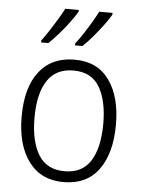

<svg xmlns="http://www.w3.org/2000/svg" viewBox="-54 -809 638 862"><g transform="rotate(5 264.5 -378.0)"><path d="M477 -267Q477 -139 423 -64.5Q369 10 264 10Q163 10 107.5 -64.5Q52 -139 52 -267Q52 -398 108 -470Q164 -542 267 -542Q370 -542 423.5 -467.5Q477 -393 477 -267ZM110 -267Q110 -160 147.5 -99.5Q185 -39 265 -39Q345 -39 382.5 -99Q420 -159 420 -267Q420 -370 384 -431.5Q348 -493 266 -493Q187 -493 148.5 -434Q110 -375 110 -267ZM418 -758Q407 -738 386 -710Q365 -682 341 -653.5Q317 -625 296 -606H263V-615Q279 -635 297 -662.5Q315 -690 331.5 -718Q348 -746 358 -766H418ZM266 -758Q254 -738 233.5 -710Q213 -682 188.5 -654Q164 -626 143 -606H110V-615Q126 -636 144 -663.5Q162 -691 178.5 -718.5Q195 -746 205 -766H266Z"/></g></svg>

Font: Noto Sans Lao Looped SemiCondensed Light
Style: Regular
Weight: 300
Width: 4
Designer: Mark Frömberg, Ben Mitchell
Foundry: The Fontpad Ltd
Version: Version 1.002; ttfautohint (v1.8.4.7-5d5b)